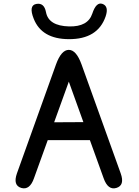

<svg xmlns="http://www.w3.org/2000/svg" viewBox="-20 -1024 771 1068"><path d="M364.3 -877Q468.8 -874.5 493.2 -947.8Q515.1 -1014.6 549.8 -1002.4Q586.9 -989.3 567.4 -932.1Q523.4 -805.2 362.3 -806.2Q211.9 -807.1 167.5 -919.9Q138.2 -993.7 181.6 -1002Q225.6 -1010.3 235.8 -956.5Q250 -879.9 364.3 -877ZM433.6 -665.5 651.4 -59.6Q675.3 7.3 627 21.5Q580.6 35.2 556.6 -32.2L480 -244.6H245.6L168.9 -32.2Q145.5 34.7 98.6 21.5Q50.8 7.3 74.2 -59.6L291.5 -665.5Q320.8 -746.6 362.8 -746.6Q404.3 -746.6 433.6 -665.5ZM362.8 -569.8 281.2 -343.8 443.8 -344.7Z"/></svg>

Font: Comic Relief
Style: Regular
Weight: 400
Designer: Jeff Davis
Foundry: Loudifier
Version: Version 1.0